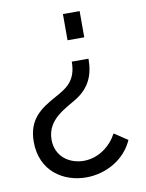

<svg xmlns="http://www.w3.org/2000/svg" viewBox="-82 -565 637 837"><g transform="rotate(-10 236.5 -146.5)"><path d="M329 -506H255V-390H329ZM331 -295H257C257 -207 208 -182 159 -155C92 -118 33 -80 33 21C33 152 133 213 232 213C320 213 405 166 441 84L382 45C355 96 301 140 234 140C171 140 111 100 111 25C111 -66 198 -100 247 -131C308 -170 331 -223 331 -295Z"/></g></svg>

Font: FIGSv2-sans-serif Medium
Style: Regular
Weight: 500
Designer: Matt McInerney, Pablo Impallari, Rodrigo Fuenzalida,Mirko Velimirovic
Foundry: Matt McInerney, Pablo Impallari, Rodrigo Fuenzalida
Version: Version 4.021;hotconv 1.0.109;makeotfexe 2.5.65596